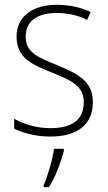

<svg xmlns="http://www.w3.org/2000/svg" viewBox="-20 -559 449 800"><path d="M367 -133C367 -227 296 -254 215 -289C137 -321 87 -340 87 -407C87 -471 136 -505 216 -505C262 -505 310 -494 343 -476L358 -509C320 -527 272 -539 217 -539C112 -539 49 -487 49 -407C49 -317 113 -290 198 -256C277 -224 329 -201 329 -133C329 -65 287 -25 190 -25C135 -25 82 -40 39 -64V-23C73 -6 126 10 190 10C307 10 367 -44 367 -133ZM246 69V61H205C200 103 177 180 162 213V221H184C212 176 234 117 246 69Z"/></svg>

Font: Noto Sans Devanagari SemiCondensed ExtraLight
Style: Regular
Weight: 200
Width: 4
Designer: Jelle Bosma - Monotype Design Team
Foundry: Monotype Imaging Inc.
Version: Version 2.004